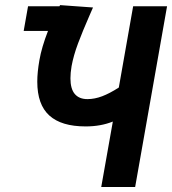

<svg xmlns="http://www.w3.org/2000/svg" viewBox="-20 -750 690 770"><path d="M129.5 -422.5Q129.5 -460 138 -508.5Q147 -560.5 172.5 -626H75L92.5 -725H218.5L221 -729.5L353 -720L339 -688Q311 -624 293 -576Q275 -528 267 -484.5Q262.5 -457.5 262.5 -436Q262.5 -393.5 280 -373Q297.5 -352.5 330.5 -352.5Q359.5 -352.5 389.8 -364Q420 -375.5 456.5 -399L514 -725H650L522 0H386L432.5 -262.5Q384 -243 323.5 -243Q226 -243 177.8 -286.8Q129.5 -330.5 129.5 -422.5Z"/></svg>

Font: JuliaMono ExtraBold
Style: Italic
Weight: 800
Italic angle: -9°
Monospace: yes
Designer: cormullion
Foundry: corm
Version: Version 0.057; ttfautohint (v1.8.4)